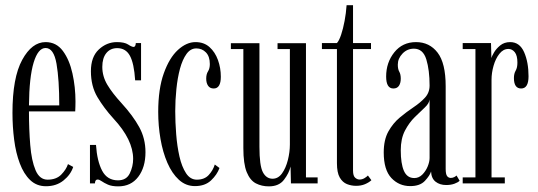

<svg xmlns="http://www.w3.org/2000/svg" viewBox="-20 -684 2008 716"><path d="M151.5 10.5Q116.5 10.5 92.5 -12.5Q68.5 -35.5 53.8 -74.8Q39 -114 32.8 -162.8Q26.5 -211.5 26.5 -263Q26.5 -394.5 62.8 -460.8Q99 -527 150 -527Q190 -527 214.5 -494Q239 -461 250.2 -410Q261.5 -359 261.5 -305.5Q261.5 -296 261.2 -286.8Q261 -277.5 260.5 -268.5H88Q88 -201.5 92.8 -143.2Q97.5 -85 112.5 -49.5Q127.5 -14 157.5 -14Q190 -14 208.5 -33Q227 -52 233.5 -72L253 -61.5Q243.5 -32.5 216.8 -11Q190 10.5 151.5 10.5ZM150 -505Q122 -505 105.5 -450.8Q89 -396.5 88 -291H201Q201 -387 190.8 -446Q180.5 -505 150 -505Z M421 11Q397 11 382.5 4.5Q368 -2 359.2 -8.2Q350.5 -14.5 344 -14.5Q334.5 -14.5 334 0H315.5V-143.5H338Q342 -83 361 -47.2Q380 -11.5 420 -11.5Q451.5 -11.5 464 -37.5Q476.5 -63.5 476.5 -91.5Q476.5 -163 403 -242Q367.5 -281 343.2 -322Q319 -363 319 -418.5Q319 -472 348.5 -499.5Q378 -527 416 -527Q444 -527 457.8 -518Q471.5 -509 478.5 -509Q485.5 -509 486.5 -523.5H506V-384.5H484Q480 -447.5 464.5 -476Q449 -504.5 417 -504.5Q391.5 -504.5 376.5 -486Q361.5 -467.5 361.5 -434.5Q361.5 -399.5 380.2 -368Q399 -336.5 433 -299.5Q476 -252.5 499.2 -210Q522.5 -167.5 522.5 -116.5Q522.5 -60 495.5 -24.5Q468.5 11 421 11Z M707 10Q673 10 647.2 -13.5Q621.5 -37 604.2 -76.8Q587 -116.5 578.5 -165.8Q570 -215 570 -266.5Q570 -352.5 590.8 -410.5Q611.5 -468.5 643.5 -497.8Q675.5 -527 709 -527Q740.5 -527 761.2 -508.5Q782 -490 792.8 -460.2Q803.5 -430.5 803.5 -398Q803.5 -354 777 -354Q763 -354 756 -364.2Q749 -374.5 749 -390.5Q749 -407.5 755.8 -418Q762.5 -428.5 762.5 -445Q762.5 -473.5 748 -488.5Q733.5 -503.5 712 -503.5Q690.5 -503.5 675.5 -482.8Q660.5 -462 651.2 -427.8Q642 -393.5 637.8 -352Q633.5 -310.5 633.5 -269.5Q633.5 -228.5 637 -183.8Q640.5 -139 649.2 -100.5Q658 -62 673.8 -38Q689.5 -14 714 -14Q742.5 -14 758.5 -31.5Q774.5 -49 781 -70.5L798.5 -57.5Q789.5 -32.5 767 -11.2Q744.5 10 707 10Z M982.5 11Q956 11 934.2 -0.2Q912.5 -11.5 900 -42.2Q887.5 -73 887.5 -132V-501H841V-523H947.5V-136.5Q947.5 -66.5 960.2 -42Q973 -17.5 996.5 -17.5Q1017.5 -17.5 1031.8 -37.5Q1046 -57.5 1053.5 -87.2Q1061 -117 1061 -145.5V-501H1015V-523H1121V-22.5H1164.5V0H1065L1063.5 -63Q1058 -38.5 1039.2 -13.8Q1020.5 11 982.5 11Z M1308 9Q1290 9 1273.8 2.5Q1257.5 -4 1247 -22Q1236.5 -40 1236.5 -75.5V-501H1180.5V-523.5H1236.5Q1244.5 -532 1252 -554.2Q1259.5 -576.5 1265 -605.8Q1270.5 -635 1272.5 -664.5H1296.5V-523.5H1363.5V-501H1296.5V-48Q1296.5 -28.5 1304.2 -21.5Q1312 -14.5 1320.5 -14.5Q1331 -14.5 1339.5 -19.8Q1348 -25 1352 -29.5L1365 -12Q1356 -3.5 1341.2 2.8Q1326.5 9 1308 9Z M1510 10Q1468 10 1439.5 -20.2Q1411 -50.5 1411 -115.5Q1411 -162.5 1428.2 -193.5Q1445.5 -224.5 1471 -245.8Q1496.5 -267 1522 -284Q1547.5 -301 1564.8 -319.8Q1582 -338.5 1582 -365Q1582 -422.5 1569.8 -462.5Q1557.5 -502.5 1523.5 -502.5Q1498.5 -502.5 1481 -484.2Q1463.5 -466 1463.5 -443Q1463.5 -426 1469 -416.5Q1474.5 -407 1474.5 -390.5Q1474.5 -374.5 1467.8 -364.2Q1461 -354 1447 -354Q1420 -354 1420 -398.5Q1420 -451 1450.5 -489Q1481 -527 1531.5 -527Q1581.5 -527 1611.8 -487.8Q1642 -448.5 1642 -362.5V-54.5Q1642 -34.5 1647.2 -27.5Q1652.5 -20.5 1661 -20.5Q1668 -20.5 1673.8 -23.5Q1679.5 -26.5 1682.5 -29.5L1694 -10Q1688.5 -4 1675 1Q1661.5 6 1644 6Q1620 6 1604.2 -6.5Q1588.5 -19 1587.5 -44.5Q1583 -29.5 1564.8 -9.8Q1546.5 10 1510 10ZM1525 -20Q1542 -20 1554.8 -32.8Q1567.5 -45.5 1574.8 -63Q1582 -80.5 1582 -95V-313Q1580.5 -298.5 1564.2 -283.2Q1548 -268 1527 -247.5Q1506 -227 1490.2 -197Q1474.5 -167 1474.5 -123.5Q1474.5 -74 1486.2 -47Q1498 -20 1525 -20Z M1705.5 0V-22.5H1753V-501H1705.5V-523.5H1811L1812.5 -467.5Q1813.5 -473 1821.8 -487.5Q1830 -502 1845.2 -514.5Q1860.5 -527 1882.5 -527Q1918 -527 1934.5 -489.5Q1951 -452 1951 -399.5Q1951 -354 1923.5 -354Q1896.5 -354 1896.5 -393Q1896.5 -409.5 1903 -420.5Q1909.5 -431.5 1909.5 -450.5Q1909.5 -477 1899.8 -489.2Q1890 -501.5 1876 -501.5Q1856.5 -501.5 1842.2 -483.2Q1828 -465 1820.5 -438.5Q1813 -412 1813 -387V-22.5H1862.5V0Z"/></svg>

Font: Imbue 50pt Light
Style: Regular
Weight: 300
Designer: Tyler Finck
Foundry: Etcetera Type Company
Version: Version 1.102; ttfautohint (v1.8.3)